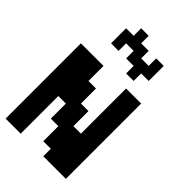

<svg xmlns="http://www.w3.org/2000/svg" viewBox="-242 -885 966 966"><g transform="rotate(45 241.0 -402.0)"><path d="M107.1 -267.9V0H0V-535.7H160.7V-428.6H214.3V-321.4H267.9V-214.3H321.4V-535.7H428.6V0H267.9V-53.6H214.3V-160.7H160.7V-267.9ZM160.7 -696.4V-642.9H107.1V-750H160.7V-803.6H214.3V-750H267.9V-696.4H321.4V-750H375V-642.9H321.4V-589.3H267.9V-642.9H214.3V-696.4Z"/></g></svg>

Font: Jersey 10
Style: Regular
Weight: 400
Designer: Sarah Cadigan-Fried
Version: Version 1.000